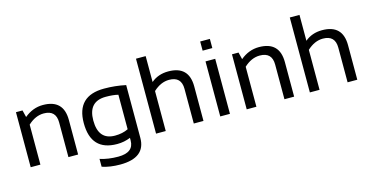

<svg xmlns="http://www.w3.org/2000/svg" viewBox="-85 -1120 3358 1728"><g transform="rotate(-15 1594.5 -256.0)"><path d="M73.2 0V-512.7H134.3L150.4 -447.3Q229 -512.7 323.2 -512.7Q515.1 -512.7 515.1 -321.8V0H424.8V-323.2Q424.8 -437.5 311 -437.5Q233.4 -437.5 163.6 -372.6V0Z M1004.4 -425.8Q958 -437.5 889.6 -437.5Q726.1 -437.5 726.1 -260.3Q726.1 -78.1 880.9 -78.1Q951.2 -78.1 1004.4 -104.5ZM1094.7 0Q1094.7 185.5 858.9 185.5Q764.2 185.5 690.9 161.1V87.9Q765.6 112.3 859.9 112.3Q1004.4 112.3 1004.4 0V-24.4Q946.8 0 880.4 0Q637.2 0 637.2 -259.3Q637.2 -512.7 893.6 -512.7Q997.6 -512.7 1094.7 -491.7Z M1241.2 0V-698.2H1331.5V-457Q1397 -512.7 1491.2 -512.7Q1683.1 -512.7 1683.1 -321.8V0H1592.8V-323.2Q1592.8 -437.5 1479 -437.5Q1401.4 -437.5 1331.5 -372.6V0Z M1929.7 -512.7V0H1839.4V-512.7ZM1929.7 -698.2V-612.8H1839.4V-698.2Z M2085.9 0V-512.7H2147L2163.1 -447.3Q2241.7 -512.7 2335.9 -512.7Q2527.8 -512.7 2527.8 -321.8V0H2437.5V-323.2Q2437.5 -437.5 2323.7 -437.5Q2246.1 -437.5 2176.3 -372.6V0Z M2674.3 0V-698.2H2764.6V-457Q2830.1 -512.7 2924.3 -512.7Q3116.2 -512.7 3116.2 -321.8V0H3025.9V-323.2Q3025.9 -437.5 2912.1 -437.5Q2834.5 -437.5 2764.6 -372.6V0Z"/></g></svg>

Font: Sansation
Style: Regular
Weight: 400
Designer: Bernd Montag
Version: Version 1.301